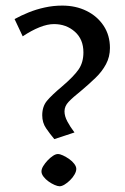

<svg xmlns="http://www.w3.org/2000/svg" viewBox="-20 -644 440 676"><path d="M171.3 -154.2Q155.9 -172.4 142.3 -192.3Q128.7 -212.2 128.7 -238Q128.7 -269 145.3 -289Q161.9 -309 198.9 -340Q239.9 -375 256.8 -399.6Q273.7 -424.2 273.7 -459.6Q273.7 -505.7 243.5 -532.4Q213.2 -559.2 170.2 -559.2Q147.1 -559.2 119.1 -548Q91.2 -536.9 59.9 -516.1L31.3 -576.9Q54.7 -589.7 80.9 -600.3Q107.2 -611 137.3 -617.6Q167.4 -624.3 199.3 -624.3Q247 -624.3 284.7 -605.6Q322.5 -587 344.8 -553.4Q367.1 -519.8 367.1 -475Q367.1 -444 353.2 -418Q339.3 -391.9 316.1 -369.7Q293 -347.4 266.3 -325Q236.3 -301 221.7 -285.6Q207.1 -270.3 207.1 -252Q207.1 -235.1 217.1 -216.4Q227 -197.7 242.2 -177.6ZM189.8 11.8Q183.3 11.8 172.4 7.2Q161.5 2.5 150.8 -5.2Q140.1 -12.8 133 -22.3Q126 -31.7 126 -40.3Q126 -49.1 132.3 -59.4Q138.6 -69.7 147.8 -79.4Q157 -89.1 166.6 -95.4Q176.2 -101.7 183.8 -101.7Q191.1 -101.7 201.7 -96.8Q212.3 -91.9 223.4 -84.2Q234.5 -76.5 241.5 -67.1Q248.6 -57.6 248.6 -49.3Q248.6 -40.5 242.5 -29.8Q236.5 -19.1 226.8 -9.6Q217.1 0 207.2 5.9Q197.4 11.8 189.8 11.8Z"/></svg>

Font: Ancizar Sans Thin
Style: Regular
Weight: 100
Designer: Cesar Puertas, Viviana Monsalve, Julian Moncada, Julian Prieto, Jose Castro, Mariel Hernandez, Felipe Aragon, Sara Alarc
Version: Version 8.100